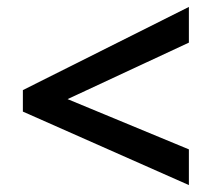

<svg xmlns="http://www.w3.org/2000/svg" viewBox="-20 -639 612 554"><path d="M525 -105 46 -317V-379L525 -619V-516L175 -353L525 -208Z"/></svg>

Font: Noto Sans Sinhala UI SemiBold
Style: Regular
Weight: 600
Designer: Jelle Bosma - Monotype Design Team
Foundry: Monotype Imaging Inc.
Version: Version 2.006; ttfautohint (v1.8.4.7-5d5b)